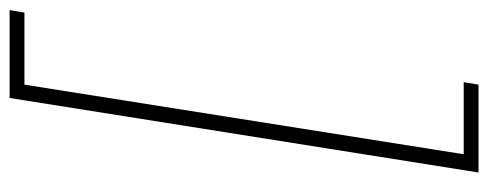

<svg xmlns="http://www.w3.org/2000/svg" viewBox="-382 -460 990 389"><g transform="rotate(90 112.5 -265.0)"><path d="M-57 180H89L230 -710H84L89 -740H267L116 210H-62Z"/></g></svg>

Font: Georama ExtraCondensed Thin ExtraLight
Style: Italic
Weight: 250
Italic angle: -9°
Version: Version 1.001